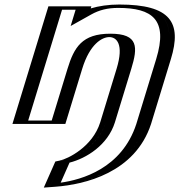

<svg xmlns="http://www.w3.org/2000/svg" viewBox="-20 -548 802 849"><path d="M710.7 -287 622.9 0C544.6 240.9 293 275.2 199.7 279L251.5 162C299.7 156.9 413.8 102.6 448.1 -7L520.6 -244C551.5 -345 537.4 -384 463.4 -384C389.4 -384 349.5 -345 318.6 -244L244 0H60L219 -520H359L350.1 -491C391.1 -514 442.4 -528 507.4 -528C699.4 -528 763.3 -459 710.7 -287ZM695.7 -287 608 -0.1C538.7 213 325.4 255.3 221.9 263L260.9 174.9C319.7 162.4 428.2 104.4 463.1 -6.9L535.6 -244C567.3 -347.6 552.3 -399 468 -399C384 -399 335.4 -347.9 303.6 -244L233.6 -15H79.6L229.4 -505H339.4L326.5 -462.7L354.7 -478.6C392.1 -499.5 439.9 -513 502.8 -513C689.9 -513 745.8 -450.6 695.7 -287ZM695.7 -287C745.8 -450.6 689.9 -513 502.8 -513C439.9 -513 392.1 -499.5 354.7 -478.6L326.5 -462.7L339.4 -505H229.4L79.6 -15H233.6L303.6 -244C335.4 -347.9 384 -399 468 -399C552.3 -399 567.3 -347.6 535.6 -244L463.1 -6.9C428.2 104.4 319.7 162.4 260.9 174.9L221.9 263C325.4 255.3 538.7 213 608 -0.1ZM710.7 -287C763.3 -458.8 699.3 -528 507.4 -528C442.4 -528 391.1 -514 350.1 -491L359 -520H219L60 0H244L318.6 -244C349.4 -344.8 389.8 -384 463.4 -384C537.1 -384 551.4 -344.8 520.6 -244L448.1 -7C416.2 94.9 316 148.8 262 160.3L251.2 162.6L199.6 279.3L218.5 277.9C322.3 270.3 549.3 226.5 622.9 0ZM670.7 -287 582.9 -0.1C518.6 197.9 339.8 247 248.3 259.7L287.5 171.1C361.7 152.4 456.5 93.9 488.1 -7L560.6 -244C589.5 -338.5 593.5 -399 468 -399C342.8 -399 307.6 -338.7 278.6 -244L208.6 -15H104.6L254.4 -505H314.4L292.4 -433L382.9 -483.7C418.9 -503.9 455.9 -513 502.8 -513C653.6 -513 724 -461.2 670.7 -287ZM735.7 -287C785.1 -448.4 735 -528 507.4 -528C459.6 -528 416.4 -521.4 381.2 -510.8L384 -520H194L35 0H269L343.6 -244C377.3 -354.2 431.9 -384 463.4 -384C494.8 -384 529.3 -354.1 495.6 -244L423.1 -7C388.9 102.2 279.4 154.6 244 162.1L224.7 166.2L173.7 281.5L225.3 277.7C353.7 268.2 577.6 216.3 648 -0.1Z"/></svg>

Font: Hussar Outliner
Style: Obl
Weight: 700
Foundry: Cannot Into Space Fonts
Version: Version 0.92